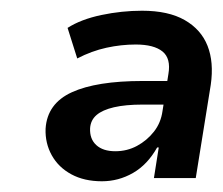

<svg xmlns="http://www.w3.org/2000/svg" viewBox="-20 -735 415 358"><path d="M170 -397Q137 -397 113 -410Q89 -423 76.5 -445.5Q64 -468 65 -495Q68 -542 114 -563Q160 -584 246 -584H304L297 -540H246Q214 -540 192.5 -535Q171 -530 160 -520.5Q149 -511 148 -496Q147 -476 159.5 -464.5Q172 -453 195 -453Q217 -453 235.5 -463Q254 -473 267 -489.5Q280 -506 283 -528L294 -597Q299 -626 283 -639Q267 -652 233 -652Q206 -652 178.5 -646Q151 -640 124 -626L106 -683Q131 -699 169 -707Q207 -715 245 -715Q294 -715 324.5 -697.5Q355 -680 367 -649.5Q379 -619 373 -577L345 -403H267L276 -460H273Q255 -428 228 -412.5Q201 -397 170 -397Z"/></svg>

Font: Nunito Sans 10pt
Style: Bold Italic
Weight: 700
Italic angle: -9°
Designer: Vernon Adams
Foundry: Vernon Adams
Version: Version 3.101;gftools[0.9.27]